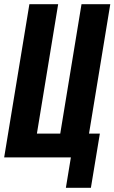

<svg xmlns="http://www.w3.org/2000/svg" viewBox="-20 -755 549 921"><path d="M416 146H296L320 0H0L121 -735H259L157 -114H269L371 -735H509L407 -114H459Z"/></svg>

Font: Iosevka Heavy
Style: Italic
Weight: 900
Italic angle: -9°
Monospace: yes
Designer: Belleve Invis
Foundry: Belleve Invis
Version: Version 32.5.0; ttfautohint (v1.8.4)